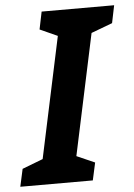

<svg xmlns="http://www.w3.org/2000/svg" viewBox="-93 -754 556 794"><g transform="rotate(-5 185.0 -357.0)"><path d="M260 0 276 -73 201 -106 308 -608 396 -641 411 -714H110L95 -641L168 -608L61 -106L-25 -73L-41 0Z"/></g></svg>

Font: Noto Sans UI Condensed ExtraBold
Style: Italic
Weight: 800
Width: 3
Designer: Monotype Design Team
Foundry: Monotype Imaging Inc.
Version: 1.001